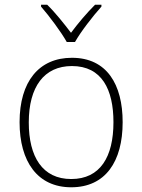

<svg xmlns="http://www.w3.org/2000/svg" viewBox="-20 -784 603 814"><path d="M263 -606H298C322 -649 374 -716 410 -756V-764H383C346 -727 310 -684 281 -645C252 -683 215 -730 180 -764H154V-756C188 -717 239 -649 263 -606ZM282 10C427 10 500 -99 500 -266C500 -426 433 -539 285 -539C145 -539 63 -438 63 -266C63 -99 139 10 282 10ZM282 -25C160 -25 102 -119 102 -265C102 -416 167 -504 285 -504C412 -504 461 -404 461 -266C461 -119 405 -25 282 -25Z"/></svg>

Font: Noto Sans Mono SemiCondensed ExtraLight
Style: Regular
Weight: 200
Width: 4
Designer: Monotype Design Team
Foundry: Monotype Imaging Inc.
Version: Version 2.014